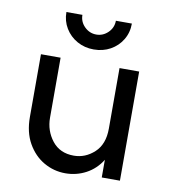

<svg xmlns="http://www.w3.org/2000/svg" viewBox="-71 -652 643 722"><g transform="rotate(10 250.0 -291.0)"><path d="M225.7 8.3Q181.9 8.3 143.8 -13.5Q105.6 -35.4 81.9 -77.1Q58.3 -118.8 58.3 -177.1V-416.7H133.3V-187.5Q133.3 -138.2 162.8 -100.3Q192.4 -62.5 245.8 -62.5Q289.6 -62.5 324 -94.1Q358.3 -125.7 358.3 -185.4V-416.7H433.3V0H363.9V-67.4Q341 -30.6 304.5 -11.1Q268.1 8.3 225.7 8.3ZM250 -468.8Q215.3 -468.8 186.8 -484.7Q158.3 -500.7 141.7 -528.1Q125 -555.6 125 -589.6H186.1Q186.1 -563.2 205.2 -544.4Q224.3 -525.7 250 -525.7Q275.7 -525.7 294.8 -544.4Q313.9 -563.2 313.9 -589.6H375Q375 -554.9 358.3 -527.4Q341.7 -500 313.5 -484.4Q285.4 -468.8 250 -468.8Z"/></g></svg>

Font: co2trust
Style: Regular
Weight: 400
Designer: Kristian Moeller
Foundry: Dicotype
Version: Version 1.000